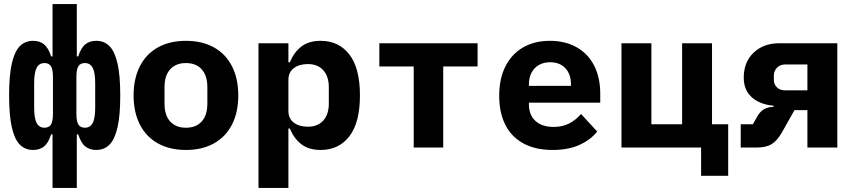

<svg xmlns="http://www.w3.org/2000/svg" viewBox="-20 -730 4240 950"><path d="M242 -167V-349Q242 -387 232 -402.5Q222 -418 200 -418Q174 -418 161.5 -395Q149 -372 149 -318V-198Q149 -144 161.5 -121Q174 -98 200 -98Q222 -98 232 -113.5Q242 -129 242 -167ZM240 -65H233Q219 -22 197.5 -5Q176 12 144 12Q104 12 78 -14.5Q52 -41 38.5 -100Q25 -159 25 -258Q25 -357 38.5 -416Q52 -475 78 -501.5Q104 -528 144 -528Q176 -528 197.5 -511Q219 -494 233 -451H240V-710H360V-451H367Q381 -494 402.5 -511Q424 -528 456 -528Q496 -528 522 -501.5Q548 -475 561.5 -416Q575 -357 575 -258Q575 -159 561.5 -100Q548 -41 522 -14.5Q496 12 456 12Q424 12 402.5 -5Q381 -22 367 -65H360V200H240ZM451 -198V-318Q451 -372 438.5 -395Q426 -418 400 -418Q378 -418 368 -402.5Q358 -387 358 -349V-167Q358 -129 368 -113.5Q378 -98 400 -98Q426 -98 438.5 -121Q451 -144 451 -198Z M641 -258Q641 -341 672 -402Q703 -463 761.5 -495.5Q820 -528 900 -528Q980 -528 1038.5 -495.5Q1097 -463 1128 -402Q1159 -341 1159 -258Q1159 -175 1128 -114Q1097 -53 1038.5 -20.5Q980 12 900 12Q820 12 761.5 -20.5Q703 -53 672 -114Q641 -175 641 -258ZM1006 -217V-299Q1006 -356 978 -387Q950 -418 900 -418Q850 -418 822 -387Q794 -356 794 -299V-217Q794 -160 822 -129Q850 -98 900 -98Q950 -98 978 -129Q1006 -160 1006 -217Z M1259 -516H1407V-422H1414Q1435 -472 1471.5 -500Q1508 -528 1567 -528Q1656 -528 1708.5 -460.5Q1761 -393 1761 -258Q1761 -123 1708.5 -55.5Q1656 12 1567 12Q1508 12 1471.5 -16Q1435 -44 1414 -94H1407V200H1259ZM1607 -218V-298Q1607 -352 1579.5 -382.5Q1552 -413 1503 -413Q1461 -413 1434 -393Q1407 -373 1407 -334V-182Q1407 -143 1434 -123Q1461 -103 1503 -103Q1552 -103 1579.5 -133.5Q1607 -164 1607 -218Z M2027 -401H1857V-516H2343V-401H2173V0H2027Z M2450 -256Q2450 -340 2480.5 -401Q2511 -462 2567.5 -495Q2624 -528 2701 -528Q2777 -528 2833.5 -496Q2890 -464 2920 -405Q2950 -346 2950 -266V-222H2597V-213Q2597 -162 2629 -132Q2661 -102 2719 -102Q2763 -102 2796 -119Q2829 -136 2855 -166L2935 -79Q2902 -38 2847 -13Q2792 12 2714 12Q2629 12 2569.5 -20.5Q2510 -53 2480 -113Q2450 -173 2450 -256ZM2597 -313V-305H2805V-313Q2805 -363 2777.5 -392.5Q2750 -422 2702 -422Q2670 -422 2646.5 -408.5Q2623 -395 2610 -370.5Q2597 -346 2597 -313Z M3449 0H3055V-516H3203V-115H3355V-516H3503V-115H3583V140H3449Z M3645 -115H3705L3730 -159Q3743 -180 3762 -190.5Q3781 -201 3807 -201V-207Q3740 -213 3700 -248.5Q3660 -284 3660 -346Q3660 -423 3709 -469.5Q3758 -516 3835 -516H4123V0H3975V-185H3911L3849 -75Q3825 -33 3797.5 -16.5Q3770 0 3724 0H3645ZM3975 -411H3865Q3839 -411 3824 -394.5Q3809 -378 3809 -357V-334Q3809 -313 3824 -298Q3839 -283 3865 -283H3975Z"/></svg>

Font: iA Writer Mono V
Style: Regular
Weight: 400
Designer: Mike Abbink, Paul van der Laan, Pieter van Rosmalen
Foundry: Bold Monday
Version: Version 2.000